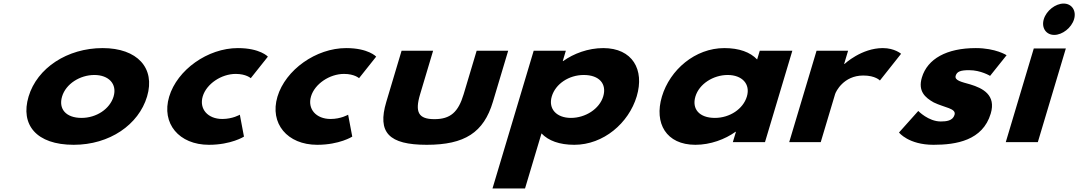

<svg xmlns="http://www.w3.org/2000/svg" viewBox="-20 -798 6054 1078"><path d="M140.5 -256C93.2 -98 183.4 15 393.8 15C595.6 15 758.4 -98 805.7 -256C853.5 -416 751 -528 556.2 -528C357.8 -528 188.3 -416 140.5 -256ZM328.5 -256C349.7 -327 428.8 -377 509.9 -377C589.7 -377 638.9 -327 617.7 -256C596.7 -186 521.3 -136 437.8 -136C350.7 -136 307.5 -186 328.5 -256Z M1303.6 -383C1362.1 -383 1387.9 -359 1387.9 -359L1484.1 -480C1484.1 -480 1440.5 -528 1315.6 -528C1146.4 -528 974.9 -406 929.7 -255C884.9 -105 985 15 1153.1 15C1278.1 15 1349.8 -31 1349.8 -31L1326.6 -154C1326.6 -154 1286.4 -130 1228 -130C1146.9 -130 1097.1 -186 1118.3 -257C1139.3 -327 1222.6 -383 1303.6 -383Z M1911.6 -383C1970.1 -383 1995.9 -359 1995.9 -359L2092.1 -480C2092.1 -480 2048.5 -528 1923.6 -528C1754.4 -528 1582.9 -406 1537.7 -255C1492.9 -105 1593 15 1761.1 15C1886.1 15 1957.8 -31 1957.8 -31L1934.6 -154C1934.6 -154 1894.4 -130 1836 -130C1754.9 -130 1705.1 -186 1726.3 -257C1747.3 -327 1830.6 -383 1911.6 -383Z M2411.7 -513H2234.7L2148.9 -226C2097.4 -54 2162.8 15 2376 15C2589.2 15 2695.9 -54 2747.3 -226L2833.2 -513H2656.2L2583.2 -269C2553 -168 2508.6 -129 2419.1 -129C2329.5 -129 2308.5 -168 2338.8 -269Z M3554.9 -257C3599.8 -407 3531 -528 3366.9 -528C3282.2 -528 3200.3 -497 3141.8 -455H3139.6L3156.9 -513H2976.4L2745.2 260H2927.9L3020.3 -49C3058.9 -8 3121 15 3204.5 15C3368.5 15 3510 -107 3554.9 -257ZM3366.9 -257C3345.7 -186 3266.6 -136 3185.5 -136C3105.6 -136 3056.9 -186 3078.1 -257C3099.1 -327 3174.1 -377 3257.6 -377C3344.7 -377 3387.8 -327 3366.9 -257Z M3696.4 -256C3651.6 -106 3720.4 15 3884.4 15C3969.1 15 4051 -16 4109.6 -58H4112L4094.6 0H4275.1L4428.6 -513H4245.7L4231 -464C4192.4 -505 4130.4 -528 4046.9 -528C3882.8 -528 3741.3 -406 3696.4 -256ZM3884.4 -256C3905.7 -327 3984.8 -377 4065.8 -377C4145.7 -377 4194.6 -327 4173.4 -256C4152.5 -186 4077.2 -136 3993.7 -136C3906.6 -136 3863.5 -186 3884.4 -256Z M4411.1 0H4588.1L4668.9 -270C4672.8 -283 4715.7 -374 4827.1 -374C4895.7 -374 4920.3 -346 4920.3 -346L5039.2 -496C5039.2 -496 5002.8 -528 4936.8 -528C4816.3 -528 4721.9 -439 4721.9 -439H4719.5L4741.6 -513H4564.6Z M5458.7 -528C5295.4 -528 5187.4 -468 5156 -363C5132.9 -286 5174.2 -250 5222.3 -223C5283.5 -193 5350.4 -190 5339.3 -153C5329.1 -119 5291.9 -116 5261.7 -116C5192.7 -116 5135.7 -175 5135.7 -175L5027.5 -54C5027.5 -54 5080.9 15 5221.3 15C5348.3 15 5497.3 -9 5542.5 -160C5573.9 -265 5497.2 -303 5428 -324C5378.9 -338 5337.7 -346 5345.8 -373C5353 -397 5374.4 -404 5421.6 -404C5487 -404 5538.9 -372 5538.9 -372L5631.6 -488C5631.6 -488 5570.5 -528 5458.7 -528Z M5627 0H5807L5964.3 -526H5784.3ZM5840.4 -690C5826 -642 5853.1 -602 5899.1 -602C5945.1 -602 5996 -642 6010.4 -690C6024.7 -738 5997.7 -778 5951.7 -778C5905.7 -778 5854.7 -738 5840.4 -690Z"/></svg>

Font: Hussar
Style: BdSuprExtOblThree
Weight: 700
Foundry: Cannot Into Space Fonts
Version: Version 2.00